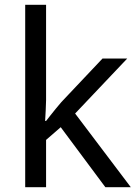

<svg xmlns="http://www.w3.org/2000/svg" viewBox="-20 -780 574 800"><path d="M172 -363Q172 -347 170.5 -321Q169 -295 168 -276H172Q178 -284 190 -299Q202 -314 214.5 -329.5Q227 -345 236 -355L407 -536H510L293 -307L525 0H419L233 -250L172 -197V0H85V-760H172Z"/></svg>

Font: Noto Sans Chakma
Style: Regular
Weight: 400
Designer: Zachary Quinn Scheuren - Monotype Design Team
Foundry: Monotype Imaging Inc.
Version: Version 2.003; ttfautohint (v1.8.4.7-5d5b)